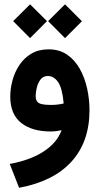

<svg xmlns="http://www.w3.org/2000/svg" viewBox="-20 -619 470 904"><path d="M206.5 -519.5 286.1 -598.6 365.7 -519 286.1 -439.5ZM42 -519.5 121.6 -598.6 201.2 -519.5 121.6 -439.5ZM270 -5.9Q243.7 0 218.8 0Q129.9 0 79.1 -40.8Q28.3 -81.5 28.3 -164.1Q28.3 -202.6 39.1 -241.7Q49.8 -280.8 72 -313.7Q94.2 -346.7 128.2 -366.7Q162.1 -386.7 209 -386.7Q259.3 -386.7 295.7 -361.8Q332 -336.9 355.5 -295.2Q378.9 -253.4 390.1 -202.6Q401.4 -151.9 401.4 -100.6Q401.4 48.8 316.4 142.1Q231.4 235.4 69.8 265.1L25.9 152.8Q122.6 135.3 185.5 94.2Q248.5 53.2 270 -5.9ZM279.8 -131.8Q273.4 -204.1 253.4 -232.7Q233.4 -261.2 205.1 -261.2Q184.1 -261.2 171.6 -245.6Q159.2 -230 153.6 -207.8Q147.9 -185.5 147.9 -166.5Q147.9 -144 161.6 -134.5Q175.3 -125 221.2 -125Q251.5 -125 279.8 -131.8Z"/></svg>

Font: Vazir FD-WOL
Style: Bold-FD-WOL
Weight: 700
Designer: Saber Rastikerdar
Foundry: Saber Rastikerdar
Version: Version 30.1.0